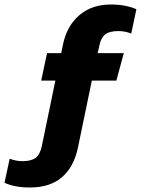

<svg xmlns="http://www.w3.org/2000/svg" viewBox="-114 -710 648 853"><path d="M-94 102 -71 -5Q-43 6 -14 6Q24 6 44 -8.5Q64 -23 72 -62L132 -352H69L95 -474H158L166 -513Q183 -595 238.5 -642.5Q294 -690 379 -690Q444 -690 492 -669L469 -561Q441 -572 412 -572Q373 -572 354 -557.5Q335 -543 328 -510L320 -474H436L403 -352H294L232 -53Q214 32 161 77.5Q108 123 19 123Q-49 123 -94 102Z"/></svg>

Font: Kanit SemiBold
Style: Regular
Weight: 600
Designer: Katatrad Team
Foundry: CadsonDemak
Version: Version 1.030